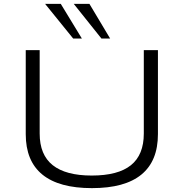

<svg xmlns="http://www.w3.org/2000/svg" viewBox="-20 -964 950 992"><path d="M455 8Q285 8 199 -62Q113 -132 113 -271V-705H185V-274Q185 -164 252.5 -110.5Q320 -57 454 -57Q590 -57 656.5 -110.5Q723 -164 723 -274V-705H796V-271Q796 -132 710.5 -62Q625 8 455 8ZM504 -765 361 -944H442L549 -765ZM358 -765 213 -944H294L403 -765Z"/></svg>

Font: Nunito Sans 10pt Expanded Light
Style: Regular
Weight: 300
Width: 7
Designer: Vernon Adams
Foundry: Vernon Adams
Version: Version 3.101;gftools[0.9.27]